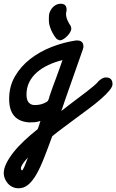

<svg xmlns="http://www.w3.org/2000/svg" viewBox="-95 -611 623 1029"><path d="M430 -173Q453 -196 472 -196Q508 -196 508 -160Q508 -146 491 -125.5Q474 -105 446.5 -81Q419 -57 385 -31.5Q351 -6 317 19Q281 46 247 71Q213 96 185 119Q161 185 140.5 237Q120 289 99.5 324.5Q79 360 56 379Q33 398 5 398Q-14 398 -29 390.5Q-44 383 -54 371Q-64 359 -69.5 345Q-75 331 -75 318Q-75 293 -61 264.5Q-47 236 -23 205.5Q1 175 34.5 143.5Q68 112 107 81Q109 75 110.5 71.5Q112 68 114 62Q117 52 117.5 50.5Q118 49 117.5 49.5Q117 50 117.5 48.5Q118 47 122 37Q104 43 91 44Q78 45 63 45Q-46 39 -46 -81Q-46 -148 -15 -201.5Q16 -255 66.5 -294.5Q117 -334 181 -359Q245 -384 311 -394H319Q352 -394 352 -362Q352 -359 352 -357.5Q352 -356 350 -351V-349L253 -73Q247 -55 245 -49Q243 -43 242 -40.5Q241 -38 240 -34Q239 -30 233 -16Q244 -24 253 -31Q262 -38 272 -46Q325 -86 369 -119.5Q413 -153 430 -172ZM23 302Q27 302 35.5 282.5Q44 263 55 233Q37 252 27 267Q17 282 17 292Q17 294 18.5 298Q20 302 23 302ZM128 166Q106 184 87.5 200.5Q69 217 55 233Q63 212 71 188.5Q79 165 88 139ZM161 -66Q161 -67 161.5 -68Q162 -69 162 -71L163 -72ZM90 -48Q117 -48 137 -56Q157 -64 162 -71Q162 -73 164 -75Q165 -76 165 -77Q167 -81 167.5 -84.5Q168 -88 170 -92L169 -91Q179 -121 187.5 -144.5Q196 -168 204.5 -190Q213 -212 221 -235.5Q229 -259 240 -289Q199 -279 164 -262.5Q129 -246 103 -223.5Q77 -201 62 -171Q47 -141 47 -104Q47 -75 59 -61.5Q71 -48 90 -48ZM170 -541Q172 -548 177 -557Q182 -566 189.5 -573.5Q197 -581 207.5 -586Q218 -591 230 -591Q262 -591 262 -559Q262 -554 261 -550Q260 -546 259 -541V-536Q259 -518 268 -499.5Q277 -481 280 -478Q282 -476 284.5 -469.5Q287 -463 287 -460V-456Q287 -449 281 -438.5Q275 -428 266 -418.5Q257 -409 246 -402Q235 -395 226 -395Q223 -395 216.5 -398Q210 -401 208 -403Q196 -417 187 -434Q179 -448 172.5 -468Q166 -488 167 -512V-516Q167 -522 167.5 -529Q168 -536 170 -543Z"/></svg>

Font: Discipuli Britannica Bold
Style: Regular
Weight: 700
Designer: Peter Wiegel
Foundry: Peter Wiegel
Version: Version 0.001 2009